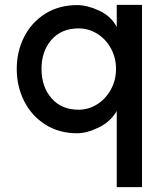

<svg xmlns="http://www.w3.org/2000/svg" viewBox="-20 -537 668 791"><path d="M458 -253Q458 -299 437 -337.5Q416 -376 380.5 -398Q345 -420 304 -420Q233 -420 192 -373Q151 -326 151 -253Q151 -180 192 -132.5Q233 -85 304 -85Q345 -85 380.5 -107.5Q416 -130 437 -168.5Q458 -207 458 -253ZM298 -516Q339 -516 388 -493.5Q437 -471 461 -426V-517H565V234H461V-80Q436 -36 387 -12Q338 12 298 12Q223 12 166.5 -24Q110 -60 79.5 -120.5Q49 -181 49 -253Q49 -325 79.5 -385Q110 -445 166.5 -480.5Q223 -516 298 -516Z"/></svg>

Font: SUIT SemiBold
Style: Regular
Weight: 600
Designer: Sunn Youn; Korean Glyphs from Source Han Sans (Sandoll Communications; Soo-young Jang, Joo-yeon Kang)
Foundry: Sunn
Version: Version 1.140